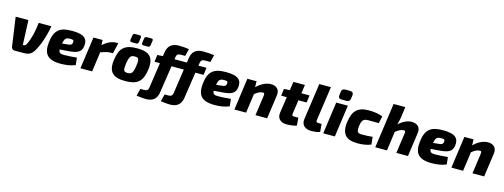

<svg xmlns="http://www.w3.org/2000/svg" viewBox="-14 -1708 7578 2887"><g transform="rotate(15 3774.5 -264.5)"><path d="M590 -497H393C386 -440 377 -372 359 -301C344 -242 330 -202 315 -169C294 -124 286 -114 258 -114H248L232 -497H34L98 -46C101 -20 122 0 150 0H283C367 0 410 -16 455 -92C472 -122 505 -186 532 -266C553 -328 578 -419 590 -497Z M912 -511C733 -511 639 -462 616 -255C597 -81 655 12 867 12C941 12 1028 2 1095 -28L1083 -141C1023 -134 929 -129 885 -129C829 -129 803 -139 801 -192L936 -202C1067 -212 1130 -239 1144 -332C1160 -446 1108 -511 912 -511ZM969 -350C965 -307 941 -300 896 -296L812 -288C828 -369 847 -387 909 -388C959 -389 972 -383 969 -350Z M1594 -511C1532 -511 1462 -481 1391 -418L1387 -497H1245L1175 0H1358L1400 -309C1469 -332 1508 -344 1547 -344H1589L1628 -511Z M1904 -710H1839C1815 -710 1805 -701 1802 -677L1791 -609C1789 -588 1798 -577 1820 -577H1889C1911 -577 1920 -586 1923 -608L1933 -679C1936 -700 1928 -710 1904 -710ZM2087 -710H2020C1998 -710 1988 -701 1984 -678L1974 -609C1971 -588 1981 -577 2003 -577H2071C2093 -577 2102 -586 2105 -609L2116 -679C2119 -700 2110 -710 2087 -710ZM1925 -511C1732 -511 1656 -444 1630 -255C1602 -60 1684 12 1873 12C2063 12 2139 -54 2166 -241C2194 -437 2116 -511 1925 -511ZM1922 -383C1983 -383 1994 -359 1978 -255C1962 -142 1942 -115 1879 -115C1814 -115 1805 -139 1819 -241C1836 -358 1856 -383 1922 -383Z M2954 -597H3038L3066 -709C3020 -718 2935 -722 2892 -722C2774 -722 2723 -661 2709 -567L2699 -497H2507L2511 -526C2517 -573 2535 -587 2580 -587H2649L2677 -699C2635 -708 2557 -712 2518 -712C2400 -712 2349 -651 2335 -557L2326 -497L2240 -492L2226 -383H2310L2253 6C2247 54 2228 67 2182 67H2126L2098 180C2164 188 2208 193 2245 193C2363 193 2414 131 2427 38L2490 -383H2682L2627 -7C2620 40 2602 53 2555 53H2500L2471 166C2537 175 2581 179 2618 179C2736 179 2787 117 2801 24L2862 -383H2989L3005 -497H2879L2885 -536C2892 -583 2909 -597 2954 -597Z M3309 -511C3130 -511 3036 -462 3013 -255C2994 -81 3052 12 3264 12C3338 12 3425 2 3492 -28L3480 -141C3420 -134 3326 -129 3282 -129C3226 -129 3200 -139 3198 -192L3333 -202C3464 -212 3527 -239 3541 -332C3557 -446 3505 -511 3309 -511ZM3366 -350C3362 -307 3338 -300 3293 -296L3209 -288C3225 -369 3244 -387 3306 -388C3356 -389 3369 -383 3366 -350Z M4008 -511C3934 -511 3854 -472 3786 -404L3784 -497H3641L3572 0H3754L3796 -300C3846 -340 3882 -356 3914 -357C3943 -360 3949 -348 3944 -312L3900 0H4082L4134 -369C4148 -463 4089 -511 4008 -511Z M4466 -383H4593L4609 -497H4482L4501 -631H4322L4302 -497L4212 -492L4198 -383H4285L4248 -131C4235 -42 4291 13 4389 13C4426 13 4500 7 4542 -9L4533 -130H4471C4436 -130 4430 -138 4435 -169Z M4887 -700H4706L4625 -129C4614 -41 4671 13 4774 13C4805 13 4876 7 4905 -8L4895 -130H4853C4815 -130 4806 -138 4811 -169Z M5179 -721H5107C5070 -721 5051 -705 5048 -671L5041 -619C5036 -580 5053 -562 5091 -562H5165C5202 -562 5219 -577 5224 -612L5231 -664C5235 -702 5218 -721 5179 -721ZM5205 -497H5024L4955 0H5136Z M5536 -511C5353 -511 5284 -437 5259 -256C5232 -64 5316 12 5491 12C5559 12 5637 3 5699 -24L5686 -141C5626 -134 5562 -133 5524 -133C5452 -133 5435 -151 5448 -250C5460 -340 5485 -365 5559 -365C5598 -365 5655 -365 5722 -364L5747 -475C5689 -500 5605 -511 5536 -511Z M6194 -511C6135 -511 6066 -482 5995 -417C6006 -452 6017 -495 6023 -537L6045 -700H5863L5765 0H5947L5988 -299C6042 -341 6075 -357 6113 -357C6137 -357 6142 -350 6138 -318L6093 0H6274L6326 -369C6339 -460 6290 -511 6194 -511Z M6687 -511C6508 -511 6414 -462 6391 -255C6372 -81 6430 12 6642 12C6716 12 6803 2 6870 -28L6858 -141C6798 -134 6704 -129 6660 -129C6604 -129 6578 -139 6576 -192L6711 -202C6842 -212 6905 -239 6919 -332C6935 -446 6883 -511 6687 -511ZM6744 -350C6740 -307 6716 -300 6671 -296L6587 -288C6603 -369 6622 -387 6684 -388C6734 -389 6747 -383 6744 -350Z M7386 -511C7312 -511 7232 -472 7164 -404L7162 -497H7019L6950 0H7132L7174 -300C7224 -340 7260 -356 7292 -357C7321 -360 7327 -348 7322 -312L7278 0H7460L7512 -369C7526 -463 7467 -511 7386 -511Z"/></g></svg>

Font: Exo 2 Extra Bold
Style: Italic
Weight: 800
Italic angle: -8°
Designer: Natanael Gama
Version: Version 1.001;PS 001.001;hotconv 1.0.88;makeotf.lib2.5.64775